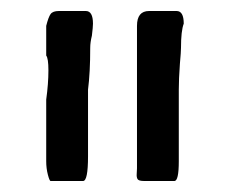

<svg xmlns="http://www.w3.org/2000/svg" viewBox="-20 -770 413 349"><path d="M64 -477V-589Q68 -618 68 -642Q68 -664 64 -669V-723Q68 -739 72 -744.5Q76 -750 87 -750H136Q149 -750 149 -727Q149 -721 147 -705Q144 -693 144 -683Q144 -638 140 -607V-486Q140 -441 131 -441H72Q70 -441 67 -452.5Q64 -464 64 -477ZM229 -464V-723Q229 -750 251 -750H301Q314 -750 314 -727Q309 -714 309 -683Q309 -676 307 -654Q305 -626 305 -607V-477Q305 -441 297 -441H242Q232 -441 230 -444.5Q228 -448 228.5 -454Q229 -460 229 -464Z"/></svg>

Font: Barriecito
Style: Regular
Weight: 400
Designer: Pablo Cosgaya & Sergio Jiménez
Foundry: Pablo Cosgaya & Sergio Jiménez
Version: Version 1.001